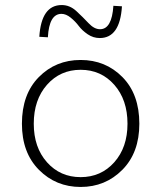

<svg xmlns="http://www.w3.org/2000/svg" viewBox="-20 -730 640 762"><path d="M67 -239Q67 -356 134 -424Q201 -492 300 -492Q399 -492 466 -424Q533 -356 533 -239Q533 -124 465.5 -56Q398 12 300 12Q202 12 134.5 -56Q67 -124 67 -239ZM486 -239Q486 -334 433.5 -393.5Q381 -453 300 -453Q219 -453 166.5 -393.5Q114 -334 114 -239Q114 -145 166.5 -86Q219 -27 300 -27Q381 -27 433.5 -86Q486 -145 486 -239ZM376 -579Q350 -579 328 -594Q306 -609 292.5 -627Q279 -645 260.5 -660Q242 -675 224 -675Q175 -675 170 -582L136 -584Q144 -710 225 -710Q257 -710 283 -686Q309 -662 331.5 -638Q354 -614 377 -614Q424 -614 430 -707L464 -705Q456 -579 376 -579Z"/></svg>

Font: TypoPRO Source Code Pro
Style: Regular
Weight: 300
Monospace: yes
Designer: Paul D. Hunt, Teo Tuominen
Foundry: Adobe Systems Incorporated
Version: Version 2.010;PS 1.0;hotconv 1.0.84;makeotf.lib2.5.63406